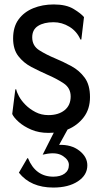

<svg xmlns="http://www.w3.org/2000/svg" viewBox="-20 -584 460 864"><path d="M172 112 222 13Q210 14 198 14Q155 14 121 -0.5Q87 -15 64.5 -35Q42 -55 35 -71L49 -182H53Q55 -170 65.5 -150.5Q76 -131 95 -112Q114 -93 140 -79.5Q166 -66 198 -66Q243 -66 270.5 -88Q298 -110 298 -150Q298 -188 266.5 -209Q235 -230 193 -248Q157 -264 121.5 -282.5Q86 -301 62.5 -331.5Q39 -362 39 -411Q39 -463 63.5 -496.5Q88 -530 129.5 -547Q171 -564 222 -564Q278 -564 311.5 -543.5Q345 -523 358 -507L346 -406H342Q326 -443 292.5 -463.5Q259 -484 221 -484Q178 -484 151.5 -467.5Q125 -451 125 -416Q125 -378 156.5 -358Q188 -338 229 -321Q265 -306 301 -286.5Q337 -267 361 -234.5Q385 -202 385 -147Q385 -93 356.5 -56Q328 -19 284 -1L246 68Q301 66 337 94Q373 122 373 160Q373 204 330.5 232Q288 260 220 260Q118 260 65 193L103 128H106Q140 211 220 211Q252 211 271 197Q290 183 290 158Q290 135 261.5 117Q233 99 182 110Z"/></svg>

Font: Faculty Glyphic
Style: Regular
Weight: 400
Designer: Koto Studio, Dylan Young
Foundry: Koto Studio
Version: Version 1.004; ttfautohint (v1.8.4.7-5d5b)